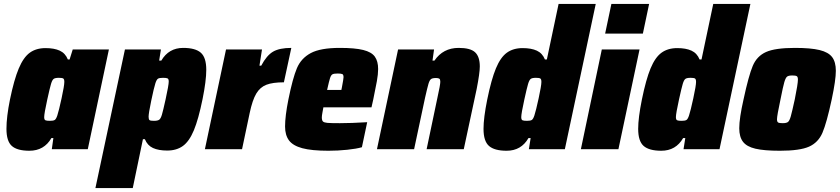

<svg xmlns="http://www.w3.org/2000/svg" viewBox="-20 -763 4298 982"><path d="M13 -104Q13 -165 31 -254Q52 -356 76 -413Q100 -470 132.5 -493.5Q165 -517 213 -517Q257 -517 285.5 -504Q314 -491 327 -459H336L352 -510H537L429 0H245L253 -57H243Q206 8 130 8Q68 8 40.5 -16.5Q13 -41 13 -104ZM273 -172Q281 -196 295 -260.5Q309 -325 309 -344Q309 -358 303.5 -361.5Q298 -365 281 -365Q262 -365 254.5 -359.5Q247 -354 241 -334Q235 -314 222 -255Q206 -182 206 -164Q206 -151 212 -148Q218 -145 235 -145Q253 -145 260 -149.5Q267 -154 273 -172Z M619 -510H803L794 -453H805Q843 -518 917 -518Q979 -518 1007 -493.5Q1035 -469 1035 -406Q1035 -350 1016 -256Q995 -153 971.5 -96.5Q948 -40 915.5 -16.5Q883 7 835 7Q791 7 762.5 -6Q734 -19 721 -51H711L659 199H468ZM827 -255Q843 -328 843 -346Q843 -359 837 -362Q831 -365 814 -365Q795 -365 788 -360.5Q781 -356 775 -338Q767 -313 753.5 -248Q740 -183 740 -166Q740 -152 745 -148.5Q750 -145 767 -145Q786 -145 794 -150.5Q802 -156 808 -176Q814 -196 827 -255Z M1136 -510H1320L1307 -427H1316Q1344 -480 1377 -499Q1410 -518 1470 -518L1432 -342Q1375 -342 1342.5 -329.5Q1310 -317 1290.5 -284Q1271 -251 1257 -185L1218 0H1028Z M1438 -116Q1438 -169 1455 -254Q1477 -363 1498.5 -414Q1520 -465 1569.5 -491.5Q1619 -518 1718 -518Q1795 -518 1837.5 -507.5Q1880 -497 1897 -473.5Q1914 -450 1914 -410Q1914 -384 1907.5 -347.5Q1901 -311 1889 -254L1880 -214H1634Q1633 -208 1629.5 -189.5Q1626 -171 1626 -163Q1626 -147 1632 -141.5Q1638 -136 1654.5 -134.5Q1671 -133 1718 -133Q1776 -133 1858 -138L1831 -10Q1804 -2 1756 3Q1708 8 1660 8Q1574 8 1526 -5Q1478 -18 1458 -45Q1438 -72 1438 -116ZM1726 -303 1729 -318Q1737 -360 1737 -368Q1737 -381 1731 -384Q1725 -387 1707 -387Q1688 -387 1680.5 -383Q1673 -379 1668 -363.5Q1663 -348 1653 -303Z M2016 -510H2200L2192 -453H2202Q2246 -518 2326 -518Q2386 -518 2410 -495.5Q2434 -473 2434 -423Q2434 -390 2418 -308L2352 0H2162L2217 -262Q2232 -329 2232 -345Q2232 -357 2227 -360.5Q2222 -364 2210 -364Q2192 -364 2184.5 -358.5Q2177 -353 2171.5 -334.5Q2166 -316 2154 -263L2098 0H1908Z M2453 -104Q2453 -160 2472 -254Q2493 -357 2516.5 -413.5Q2540 -470 2572.5 -493.5Q2605 -517 2653 -517Q2697 -517 2725.5 -504Q2754 -491 2767 -459H2777L2837 -743H3027L2869 0H2685L2694 -57H2683Q2646 8 2571 8Q2509 8 2481 -16.5Q2453 -41 2453 -104ZM2713 -172Q2721 -196 2735 -260.5Q2749 -325 2749 -344Q2749 -358 2743.5 -361.5Q2738 -365 2721 -365Q2702 -365 2694.5 -359.5Q2687 -354 2681 -334Q2675 -314 2662 -255Q2646 -182 2646 -164Q2646 -151 2652 -148Q2658 -145 2675 -145Q2693 -145 2700 -149.5Q2707 -154 2713 -172Z M3075 -591 3107 -743H3300L3268 -591ZM2951 0 3058 -510H3251L3143 0Z M3244 -104Q3244 -160 3263 -254Q3284 -357 3307.5 -413.5Q3331 -470 3363.5 -493.5Q3396 -517 3444 -517Q3488 -517 3516.5 -504Q3545 -491 3558 -459H3568L3628 -743H3818L3660 0H3476L3485 -57H3474Q3437 8 3362 8Q3300 8 3272 -16.5Q3244 -41 3244 -104ZM3504 -172Q3512 -196 3526 -260.5Q3540 -325 3540 -344Q3540 -358 3534.5 -361.5Q3529 -365 3512 -365Q3493 -365 3485.5 -359.5Q3478 -354 3472 -334Q3466 -314 3453 -255Q3437 -182 3437 -164Q3437 -151 3443 -148Q3449 -145 3466 -145Q3484 -145 3491 -149.5Q3498 -154 3504 -172Z M3761 -107Q3761 -158 3783 -255Q3809 -376 3830 -426Q3851 -476 3898 -497Q3945 -518 4046 -518Q4127 -518 4172 -507Q4217 -496 4236 -471Q4255 -446 4255 -401Q4255 -354 4234 -255Q4208 -134 4186.5 -84Q4165 -34 4118 -13Q4071 8 3969 8Q3888 8 3843.5 -2.5Q3799 -13 3780 -38Q3761 -63 3761 -107ZM4045 -255Q4061 -334 4061 -356Q4061 -370 4055 -373.5Q4049 -377 4032 -377Q4013 -377 4005.5 -371Q3998 -365 3991.5 -343Q3985 -321 3972 -255Q3954 -171 3954 -153Q3954 -140 3960 -136.5Q3966 -133 3983 -133Q4002 -133 4010 -139Q4018 -145 4024.5 -168Q4031 -191 4045 -255Z"/></svg>

Font: Saira Semi Condensed Black
Style: Italic
Weight: 900
Width: 4
Italic angle: -12°
Designer: Hector Gatti with collaboration of the Omnibus-Type team
Foundry: Omnibus-Type
Version: Version 1.001; ttfautohint (v1.8)